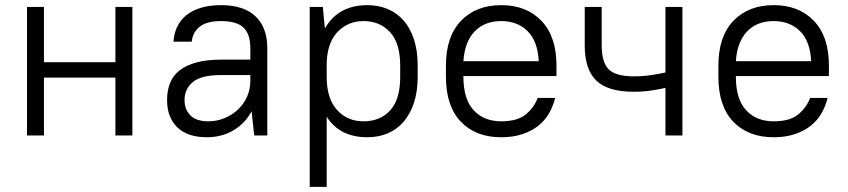

<svg xmlns="http://www.w3.org/2000/svg" viewBox="-20 -527 3300 747"><path d="M429 -225H151V0H85V-500H151V-285H429V-500H495V0H429Z M785 7Q710 7 670 -31.5Q630 -70 630 -138Q630 -174 641.5 -203.5Q653 -233 678.5 -253Q704 -273 744 -284Q784 -295 840 -295H954V-340Q954 -394 927.5 -419.5Q901 -445 840 -445Q785 -445 757.5 -423.5Q730 -402 726 -365H655Q657 -396 669 -422Q681 -448 704 -467Q727 -486 761 -496.5Q795 -507 840 -507Q929 -507 974.5 -463Q1020 -419 1020 -340V0H969L959 -94Q933 -46 887.5 -19.5Q842 7 785 7ZM790 -55Q824 -55 854 -67.5Q884 -80 906.5 -101.5Q929 -123 941.5 -151.5Q954 -180 954 -212V-235H840Q763 -235 730.5 -208Q698 -181 698 -138Q698 -100 721.5 -77.5Q745 -55 790 -55Z M1409 7Q1357 7 1317 -12.5Q1277 -32 1251 -73V200H1185V-500H1236L1244 -416Q1270 -462 1311.5 -484.5Q1353 -507 1409 -507Q1452 -507 1488 -492Q1524 -477 1550 -447.5Q1576 -418 1590.5 -374Q1605 -330 1605 -272V-228Q1605 -171 1590.5 -127Q1576 -83 1550 -53Q1524 -23 1488 -8Q1452 7 1409 7ZM1394 -55Q1459 -55 1498 -97.5Q1537 -140 1537 -228V-272Q1537 -359 1497.5 -402Q1458 -445 1394 -445Q1334 -445 1293.5 -403Q1253 -361 1251 -280V-228Q1251 -144 1291 -99.5Q1331 -55 1394 -55Z M1930 7Q1831 7 1773 -53.5Q1715 -114 1715 -228V-272Q1715 -385 1773.5 -446Q1832 -507 1930 -507Q2028 -507 2086.5 -446Q2145 -385 2145 -272V-231H1783V-228Q1783 -141 1823 -98Q1863 -55 1930 -55Q1992 -55 2024.5 -81Q2057 -107 2072 -146H2140Q2132 -114 2116 -86Q2100 -58 2074 -37.5Q2048 -17 2012 -5Q1976 7 1930 7ZM1930 -445Q1865 -445 1826.5 -404.5Q1788 -364 1783 -289H2076Q2072 -367 2032.5 -406Q1993 -445 1930 -445Z M2569 -185Q2547 -180 2515 -175Q2483 -170 2445 -170Q2345 -170 2300 -213.5Q2255 -257 2255 -350V-500H2321V-350Q2321 -284 2348.5 -257Q2376 -230 2445 -230Q2483 -230 2515 -235Q2547 -240 2569 -245V-500H2635V0H2569Z M2990 7Q2891 7 2833 -53.5Q2775 -114 2775 -228V-272Q2775 -385 2833.5 -446Q2892 -507 2990 -507Q3088 -507 3146.5 -446Q3205 -385 3205 -272V-231H2843V-228Q2843 -141 2883 -98Q2923 -55 2990 -55Q3052 -55 3084.5 -81Q3117 -107 3132 -146H3200Q3192 -114 3176 -86Q3160 -58 3134 -37.5Q3108 -17 3072 -5Q3036 7 2990 7ZM2990 -445Q2925 -445 2886.5 -404.5Q2848 -364 2843 -289H3136Q3132 -367 3092.5 -406Q3053 -445 2990 -445Z"/></svg>

Font: PT Root UI Web
Style: Regular
Weight: 400
Designer: Vitaly Kuzmin
Foundry: ParaType Ltd.
Version: Version 1.000W